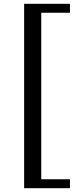

<svg xmlns="http://www.w3.org/2000/svg" viewBox="-20 -840 411 1010"><path d="M197 -773V103H348V150H107V-820H348V-773Z"/></svg>

Font: Libre Baskerville
Style: Regular
Weight: 400
Designer: Pablo Impallari, Rodrigo Fuenzalida
Foundry: Pablo Impallari, Rodrigo Fuenzalida
Version: Version 1.000; ttfautohint (v0.93) -l 8 -r 50 -G 200 -x 14 -